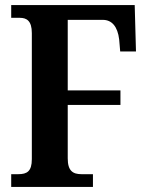

<svg xmlns="http://www.w3.org/2000/svg" viewBox="-20 -734 583 754"><path d="M24 0H345V-50H300C266 -50 246 -63 246 -112V-322H453V-379H246V-656H384C419 -656 442 -630 448 -579L452 -532H514L509 -714H24V-664H58C85 -664 105 -652 105 -604V-109C105 -61 86 -50 52 -50H24Z"/></svg>

Font: Noto Serif Tamil Condensed
Style: Bold
Weight: 700
Width: 3
Designer: Indian Type Foundry, Tom Grace, and the Monotype Design Team
Foundry: Monotype Imaging Inc.
Version: Version 2.004